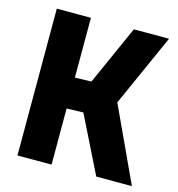

<svg xmlns="http://www.w3.org/2000/svg" viewBox="-102 -769 795 859"><g transform="rotate(15 295.0 -340.0)"><path d="M56 0V-680H214V-403L290 -405L413 -680H576L426 -345L586 0H421L291 -262L214 -260V0Z"/></g></svg>

Font: Cairo Play ExtraBold
Style: Regular
Weight: 800
Version: Version 3.119